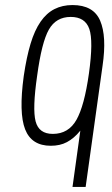

<svg xmlns="http://www.w3.org/2000/svg" viewBox="-20 -567 443 760"><path d="M319 173 386 -307Q403 -423 376.5 -485Q350 -547 267 -547Q227 -547 195.5 -531Q164 -515 140.5 -481Q117 -447 101 -394Q85 -341 74 -266Q54 -120 79.5 -55Q105 10 181 10Q199 10 215 6.5Q231 3 245 -4.5Q259 -12 272 -23Q285 -34 298 -50L267 173ZM332 -276Q314 -148 282.5 -92.5Q251 -37 189 -37Q134 -37 121 -86.5Q108 -136 127 -267Q145 -400 173.5 -450Q202 -500 260 -500Q317 -500 333.5 -452.5Q350 -405 332 -276Z"/></svg>

Font: Secuela Light
Style: Italic
Weight: 300
Italic angle: -8°
Designer: Fernando Haro
Foundry: deFharo
Version: Version 1.708